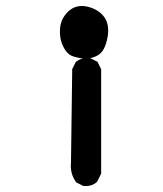

<svg xmlns="http://www.w3.org/2000/svg" viewBox="-20 -609 540 635"><path d="M253.4 4.9 233.9 -4.9 231.4 -5.9 230.5 -8.3Q210.9 -36.1 214.8 -72.8L218.8 -377.9V-380.4L219.7 -382.3L229.5 -401.9L230.5 -403.8L232.4 -405.3Q251 -419.4 276.4 -417H278.3L279.8 -416L299.3 -406.2L302.2 -404.8L303.7 -401.9L313.5 -382.3L314.5 -380.4V-377.9V-37.1V-34.7L313.5 -32.7L301.8 -9.3L300.8 -7.3L299.3 -6.3Q282.7 8.3 256.8 5.9H254.9ZM258.8 -415Q255.9 -415.5 252.9 -415.8Q250 -416 247.3 -416.5Q244.6 -417 241.9 -417.5Q239.3 -418 236.6 -418.7Q233.9 -419.4 231.2 -419.9Q228.5 -420.4 226.1 -421.1Q223.6 -421.9 221.2 -422.9Q210.4 -426.3 202.4 -435.1Q194.3 -443.8 188 -457.5Q175.8 -483.4 178.7 -516.1Q180.2 -532.7 187.3 -546.6Q194.3 -560.5 206.5 -571.8Q231.4 -594.7 267.6 -587.4Q284.7 -583.5 298.6 -575.7Q312.5 -567.9 322.3 -555.7Q343.3 -530.3 335.9 -486.8Q328.1 -443.4 308.1 -429.2Q288.1 -415 259.8 -415H259.3Z"/></svg>

Font: NaikaiFont
Style: Bold
Weight: 700
Version: Version 1.89